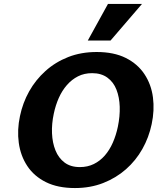

<svg xmlns="http://www.w3.org/2000/svg" viewBox="-20 -936 818 971"><path d="M359 15Q272 15 212 -15Q152 -45 118 -96.5Q84 -148 75 -213.5Q66 -279 81 -349Q95 -416 127.5 -474Q160 -532 210 -577Q260 -622 325 -647.5Q390 -673 469 -673Q556 -673 616 -643Q676 -613 710.5 -561Q745 -509 753.5 -443.5Q762 -378 747 -308Q733 -241 700 -182.5Q667 -124 617 -80Q567 -36 502 -10.5Q437 15 359 15ZM384 -91Q423 -91 454.5 -106.5Q486 -122 510 -149.5Q534 -177 550.5 -214.5Q567 -252 576 -295Q587 -348 585.5 -396Q584 -444 569 -482.5Q554 -521 523 -543.5Q492 -566 446 -566Q406 -566 374.5 -550Q343 -534 318.5 -506Q294 -478 277.5 -441Q261 -404 252 -361Q241 -310 243 -262Q245 -214 260.5 -175.5Q276 -137 306.5 -114Q337 -91 384 -91ZM424 -731 526 -916H698L539 -731Z"/></svg>

Font: Ysabeau ExtraBold
Style: Italic
Weight: 800
Italic angle: -12°
Designer: Christian Thalmann (Catharsis Fonts)
Version: Version 2.002